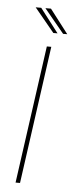

<svg xmlns="http://www.w3.org/2000/svg" viewBox="-49 -659 270 687"><g transform="rotate(5 86.0 -315.5)"><path d="M34 0 103 -495H119L50 0ZM157 -545 86 -631H106L172 -545ZM122 -545 51 -631H71L137 -545Z"/></g></svg>

Font: Alumni Sans Pinstripe
Style: Italic
Weight: 400
Italic angle: -8°
Designer: Robert E. Leuschke
Foundry: Robert E. Leuschke
Version: Version 1.010; ttfautohint (v1.8.4.7-5d5b)